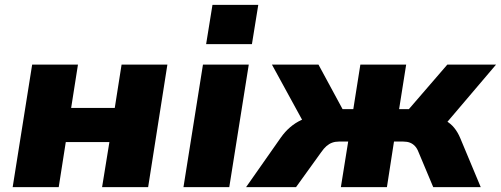

<svg xmlns="http://www.w3.org/2000/svg" viewBox="-20 -768 2056 788"><path d="M32 0 112 -503H300L272 -325H451L479 -503H667L588 0H399L429 -185H250L221 0Z M826 -587 852 -748H1040L1014 -587ZM733 0 813 -503H1001L921 0Z M990 0 1133 -204Q1150 -228 1171 -246Q1192 -264 1217 -275.5Q1242 -287 1270 -290L1242 -236L1096 -503H1287L1386 -320H1430L1459 -503H1647L1618 -320H1658L1816 -503H2016L1789 -236L1761 -287Q1789 -284 1809.5 -272.5Q1830 -261 1844.5 -243Q1859 -225 1869 -201L1953 0H1758L1698 -143Q1692 -159 1683 -168.5Q1674 -178 1662.5 -182.5Q1651 -187 1635 -187H1597L1568 0H1379L1409 -187H1371Q1356 -187 1343.5 -182.5Q1331 -178 1320 -168.5Q1309 -159 1298 -143L1195 0Z"/></svg>

Font: Nunito Sans 8pt Black
Style: Italic
Weight: 900
Italic angle: -9°
Version: Version 3.101;gftools[0.9.27]